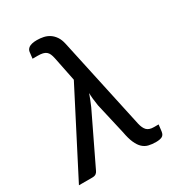

<svg xmlns="http://www.w3.org/2000/svg" viewBox="-193 -832 870 947"><g transform="rotate(-30 242.0 -359.0)"><path d="M220.5 -463.5 192.5 -602Q189.5 -616.5 185 -626.8Q180.5 -637 173 -643.2Q165.5 -649.5 154 -652.2Q142.5 -655 125.5 -655H96L100 -689.5Q100.5 -696.5 104 -702.8Q107.5 -709 114.2 -713.8Q121 -718.5 132.2 -721.2Q143.5 -724 160 -724Q179.5 -724 197.8 -720Q216 -716 231 -706Q246 -696 257.2 -679.5Q268.5 -663 274 -637.5L386.5 -118Q393 -89.5 406 -76.5Q419 -63.5 446 -63.5H472.5L468 -26.5Q465.5 -7 453.2 -0.8Q441 5.5 419 5.5Q395.5 5.5 377 1Q358.5 -3.5 344 -17Q329.5 -30.5 318.8 -54.8Q308 -79 301 -118L260.5 -294.5Q256.5 -319 254.8 -336.8Q253 -354.5 253 -369Q247.5 -354.5 241.5 -338.2Q235.5 -322 227 -303L90 -18.5Q86.5 -10.5 79 -5.2Q71.5 0 57.5 0H-18Z"/></g></svg>

Font: Lato Medium
Style: Italic
Weight: 500
Italic angle: -7°
Designer: Lukasz Dziedzic
Foundry: tyPoland Lukasz Dziedzic
Version: Version 2.006; 2014-01-15